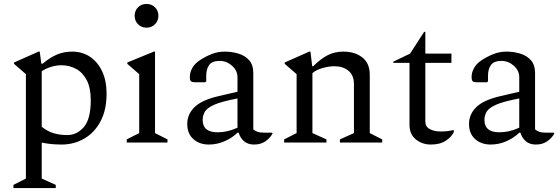

<svg xmlns="http://www.w3.org/2000/svg" viewBox="-20 -721 2834 971"><path d="M48 230V214L111 182V-346L51 -398V-405L175 -460H181L189 -399H196Q234 -431 269 -445.5Q304 -460 345 -460Q396 -460 435 -434Q474 -408 496.5 -360.5Q519 -313 519 -247Q519 -165 488.5 -107.5Q458 -50 406 -20Q354 10 292 10Q236 10 191 0V182L262 214V230ZM290 -391Q266 -391 240.5 -383.5Q215 -376 191 -361V-80Q221 -56 252 -47Q283 -38 321 -38Q369 -38 404 -78.5Q439 -119 439 -214Q439 -276 419 -315Q399 -354 365 -372.5Q331 -391 290 -391Z M721 -581Q695 -581 678 -598.5Q661 -616 661 -641Q661 -667 678 -684Q695 -701 721 -701Q747 -701 764 -684Q781 -667 781 -641Q781 -616 764 -598.5Q747 -581 721 -581ZM621 0V-16L684 -48V-346L624 -398V-405L758 -460H764V-48L827 -16V0Z M1036 10Q989 10 958 -17.5Q927 -45 927 -94Q927 -143 963.5 -179Q1000 -215 1086 -235L1181 -257V-330Q1181 -364 1153.5 -388.5Q1126 -413 1091 -413Q1053 -413 1038 -392.5Q1023 -372 1023 -338V-310L1018 -305H966Q951 -305 945.5 -310Q940 -315 940 -333Q940 -355 953 -378Q966 -401 993 -418Q1021 -436 1051.5 -448Q1082 -460 1117 -460Q1152 -460 1185.5 -450Q1219 -440 1240 -416.5Q1261 -393 1261 -351V-67Q1268 -60 1281 -55Q1294 -50 1317 -50H1355L1358 -48V-45Q1346 -23 1322.5 -6.5Q1299 10 1265 10Q1234 10 1214.5 -6.5Q1195 -23 1187 -50H1181Q1155 -24 1116.5 -7Q1078 10 1036 10ZM1005 -114Q1005 -52 1080 -52Q1104 -52 1127.5 -57Q1151 -62 1181 -75V-223Q1101 -208 1064 -191.5Q1027 -175 1016 -156Q1005 -137 1005 -114Z M1417 0V-16L1480 -48V-346L1420 -398V-405L1544 -460H1550L1559 -386H1564Q1602 -424 1637.5 -442Q1673 -460 1716 -460Q1775 -460 1812.5 -430.5Q1850 -401 1850 -343V-48L1913 -16V0H1699V-16L1770 -48V-296Q1770 -340 1742.5 -363Q1715 -386 1671 -386Q1644 -386 1611.5 -377Q1579 -368 1560 -351V-48L1631 -16V0Z M2159 10Q2115 10 2083 -16Q2051 -42 2051 -89V-403H1969V-409L2054 -450L2125 -560H2131V-450H2263V-403H2131V-106Q2131 -80 2154 -68Q2177 -56 2208 -56Q2227 -56 2243.5 -58Q2260 -60 2272 -63H2275V-53Q2265 -30 2235.5 -10Q2206 10 2159 10Z M2461 10Q2414 10 2383 -17.5Q2352 -45 2352 -94Q2352 -143 2388.5 -179Q2425 -215 2511 -235L2606 -257V-330Q2606 -364 2578.5 -388.5Q2551 -413 2516 -413Q2478 -413 2463 -392.5Q2448 -372 2448 -338V-310L2443 -305H2391Q2376 -305 2370.5 -310Q2365 -315 2365 -333Q2365 -355 2378 -378Q2391 -401 2418 -418Q2446 -436 2476.5 -448Q2507 -460 2542 -460Q2577 -460 2610.5 -450Q2644 -440 2665 -416.5Q2686 -393 2686 -351V-67Q2693 -60 2706 -55Q2719 -50 2742 -50H2780L2783 -48V-45Q2771 -23 2747.5 -6.5Q2724 10 2690 10Q2659 10 2639.5 -6.5Q2620 -23 2612 -50H2606Q2580 -24 2541.5 -7Q2503 10 2461 10ZM2430 -114Q2430 -52 2505 -52Q2529 -52 2552.5 -57Q2576 -62 2606 -75V-223Q2526 -208 2489 -191.5Q2452 -175 2441 -156Q2430 -137 2430 -114Z"/></svg>

Font: Spectral
Style: Regular
Weight: 400
Designer: Jean-Baptiste Levee
Foundry: Production Type
Version: Version 2.001